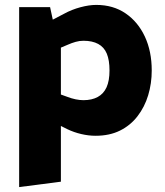

<svg xmlns="http://www.w3.org/2000/svg" viewBox="-20 -545 674 782"><path d="M58 217V-516H184L195 -465L241 -489Q272 -506 307.5 -515.5Q343 -525 372 -525Q441 -525 491.5 -490.5Q542 -456 570 -396Q598 -336 598 -258Q598 -205 583.5 -157Q569 -109 540 -71.5Q511 -34 468.5 -13Q426 8 369 8Q341 8 311 1Q281 -6 254 -19L228 -32V195ZM320 -137Q354 -137 378 -150Q402 -163 414 -189.5Q426 -216 426 -258Q426 -300 415 -326.5Q404 -353 380 -366Q356 -379 320 -379Q304 -379 288 -374.5Q272 -370 254 -362L228 -351V-160L253 -151Q271 -144 288 -140.5Q305 -137 320 -137Z"/></svg>

Font: REM
Style: Bold
Weight: 700
Designer: Octavio Pardo
Foundry: Ashler Design
Version: Version 1.005;gftools[0.9.28]